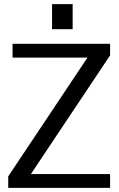

<svg xmlns="http://www.w3.org/2000/svg" viewBox="-20 -913 576 933"><path d="M20 -56 439 -684 482 -633H41V-700H515V-644L96 -16L51 -67H515V0H20ZM333 -893V-771H233V-893Z"/></svg>

Font: Pathway Extreme 72pt Medium
Style: Regular
Weight: 500
Designer: Eduardo Rodriguez Tunni
Foundry: Eduardo Rodriguez Tunni
Version: Version 1.001;gftools[0.9.26]